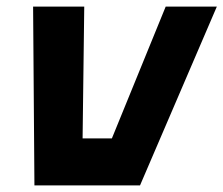

<svg xmlns="http://www.w3.org/2000/svg" viewBox="-20 -560 675 580"><path d="M84 0 80 -540H234.5L229.5 -142H318L480.5 -540H635L403 0ZM159.5 -71H359L531 -470L359 -71H159.5L157 -470Z"/></svg>

Font: Tourney Thin Black
Style: Italic
Weight: 900
Italic angle: -12°
Version: Version 1.015